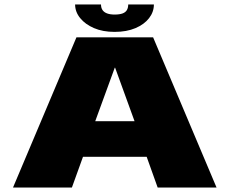

<svg xmlns="http://www.w3.org/2000/svg" viewBox="-20 -844 1031 864"><path d="M38.5 0H303.5L353.5 -138.5H640L689.5 0H954.5L669 -676H324ZM408.5 -298.5 496.5 -539.5H498L585.5 -298.5ZM495.5 -700.5Q550 -700.5 589.8 -717.5Q629.5 -734.5 651 -762.5Q672.5 -790.5 672.5 -824H557Q557 -809 551 -798.8Q545 -788.5 531.5 -783.5Q518 -778.5 495.5 -778.5Q476 -778.5 462.2 -783.5Q448.5 -788.5 441.5 -798.5Q434.5 -808.5 434.5 -824H318Q318 -790.5 340.8 -762.5Q363.5 -734.5 403 -717.5Q442.5 -700.5 495.5 -700.5Z"/></svg>

Font: Anybody Expanded Black
Style: Regular
Weight: 900
Width: 7
Designer: Tyler Finck
Foundry: Etcetera Type Company
Version: Version 1.113;gftools[0.9.25]